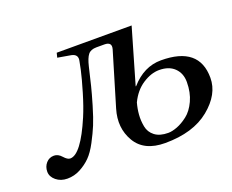

<svg xmlns="http://www.w3.org/2000/svg" viewBox="-88 -634 956 790"><g transform="rotate(-20 390.0 -239.0)"><path d="M65 -96Q83 -96 98 -79Q113 -62 125 -62Q172 -62 232 -203Q249 -243 265.5 -298.5Q282 -354 290 -390L297 -425Q304 -454 274 -460L216 -470L221 -490H549L479 -249H481Q538 -314 613 -314Q780 -314 780 -177Q780 -105 708.5 -46.5Q637 12 514 12Q422 12 385.5 -50.5Q349 -113 372 -190L442 -424Q451 -455 417 -455H382Q357 -455 345.5 -440.5Q334 -426 326 -392Q314 -341 307 -312.5Q300 -284 285.5 -235Q271 -186 259 -157Q247 -128 228 -92Q209 -56 189 -36Q169 -16 142.5 -2Q116 12 86 12Q57 12 37 -4.5Q17 -21 17 -43Q17 -65 30.5 -80.5Q44 -96 65 -96ZM461 -185Q454 -160 452 -134.5Q450 -109 455 -82.5Q460 -56 481.5 -39.5Q503 -23 540 -23Q557 -23 579.5 -31.5Q602 -40 626 -58.5Q650 -77 666.5 -112.5Q683 -148 683 -194Q683 -232 659 -255.5Q635 -279 592 -279Q557 -279 520 -255Q483 -231 461 -185Z"/></g></svg>

Font: Heuristica
Style: Italic
Weight: 400
Italic angle: -13°
Version: Version 1.0.2